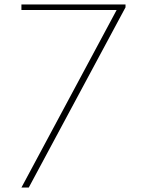

<svg xmlns="http://www.w3.org/2000/svg" viewBox="-20 -845 658 865"><path d="M76.5 0H109.5L545.5 -812V-825H76.5V-800H505.5Z"/></svg>

Font: Spartan Thin
Style: Regular
Weight: 100
Designer: Matt Bailey, Mirko Velimirovic
Foundry: Matt Bailey
Version: Version 1.003; ttfautohint (v1.8.3)